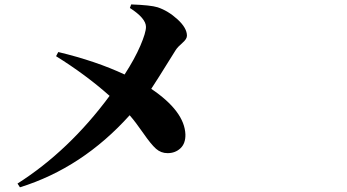

<svg xmlns="http://www.w3.org/2000/svg" viewBox="-20 -796 1540 851"><path d="M555.7 -760.7 561.5 -776.4Q647.5 -773.4 678.7 -763.7Q725.6 -748 767.1 -710Q808.6 -671.9 808.6 -637.7Q808.6 -623 788.1 -605.5Q767.6 -587.9 758.8 -574.2Q666 -424.8 650.4 -402.3Q797.9 -302.7 801.8 -200.2Q802.7 -160.2 779.8 -138.7Q756.8 -117.2 722.7 -117.2Q693.4 -117.2 671.4 -136.7Q649.4 -156.2 615.2 -205.6Q581.1 -254.9 554.7 -285.2Q344.7 -51.8 68.4 34.2L57.6 17.6Q286.1 -127.9 465.8 -371.1Q360.4 -464.8 228.5 -546.9L238.3 -565.4Q405.3 -525.4 532.2 -465.8Q577.1 -535.2 602.1 -593.3Q627 -651.4 627 -676.8Q627 -714.8 555.7 -760.7Z"/></svg>

Font: Bpmf Zihi Serif Heavy
Style: Heavy
Weight: 900
Foundry: But Ko
Version: Version 1.320